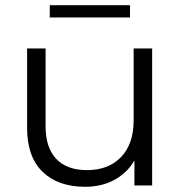

<svg xmlns="http://www.w3.org/2000/svg" viewBox="-20 -712 705 737"><path d="M479 -692V-645H171V-692ZM493 -526H564V0H496V-96Q468 -48 419 -21.5Q370 5 307 5Q203 5 143.5 -52.5Q84 -110 84 -221V-526H155V-228Q155 -145 196 -102Q237 -59 314 -59Q397 -59 445 -109.5Q493 -160 493 -250Z"/></svg>

Font: Montserrat Alternates
Style: Regular
Weight: 400
Designer: Julieta Ulanovsky
Foundry: Julieta Ulanovsky
Version: Version 7.200;PS 007.200;hotconv 1.0.88;makeotf.lib2.5.64775